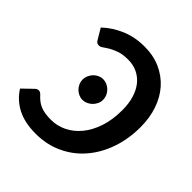

<svg xmlns="http://www.w3.org/2000/svg" viewBox="-207 -872 1022 1022"><g transform="rotate(45 303.5 -361.0)"><path d="M0 0ZM67.5 -167.5C60.8 -167.5 54.3 -164.8 48 -159.5L-10 -103.5C12.3 -67.8 42.2 -40.3 79.8 -21C117.2 -1.7 163.7 8 219 8C273.7 8 323.8 -2.6 369.2 -23.8C414.8 -44.9 453.8 -74.2 486.2 -111.8C518.8 -149.2 544 -193.7 562 -245C580 -296.3 589 -352.2 589 -412.5C589 -458.8 582.3 -501.4 569 -540.2C555.7 -579.1 536.5 -612.6 511.5 -640.8C486.5 -668.9 456.2 -690.9 420.8 -706.8C385.2 -722.6 345.3 -730.5 301 -730.5C252.3 -730.5 208 -721.9 168 -704.8C128 -687.6 93.3 -665 64 -637L100 -576.5C102.3 -572.8 105.2 -569.5 108.8 -566.5C112.2 -563.5 117.5 -562 124.5 -562C131.5 -562 139.2 -565 147.5 -571C155.8 -577 166.1 -583.6 178.2 -590.8C190.4 -597.9 205.2 -604.5 222.8 -610.5C240.2 -616.5 262 -619.5 288 -619.5C313.7 -619.5 336.8 -614.6 357.5 -604.8C378.2 -594.9 395.8 -580.9 410.5 -562.8C425.2 -544.6 436.5 -522.4 444.5 -496.2C452.5 -470.1 456.5 -440.5 456.5 -407.5C456.5 -358.8 450.2 -315.6 437.5 -277.8C424.8 -239.9 407.8 -208 386.2 -182C364.8 -156 340 -136.2 312 -122.5C284 -108.8 254.7 -102 224 -102C207.3 -102 192.6 -103 179.8 -105C166.9 -107 155.1 -110.2 144.2 -114.8C133.4 -119.2 123.5 -125.1 114.5 -132.2C105.5 -139.4 96.5 -148 87.5 -158C84.8 -160.7 81.8 -162.9 78.2 -164.8C74.8 -166.6 71.2 -167.5 67.5 -167.5ZM345 -373C345 -384 342.8 -394.3 338.5 -404C334.2 -413.7 328.4 -422 321.2 -429C314.1 -436 305.8 -441.6 296.5 -445.8C287.2 -449.9 277.5 -452 267.5 -452C257.8 -452 248.4 -449.9 239.2 -445.8C230.1 -441.6 222 -435.9 215 -428.8C208 -421.6 202.3 -413.2 198 -403.5C193.7 -393.8 191.5 -383.7 191.5 -373C191.5 -362.3 193.6 -352.3 197.8 -343C201.9 -333.7 207.5 -325.5 214.5 -318.5C221.5 -311.5 229.6 -305.9 238.8 -301.8C247.9 -297.6 257.3 -295.5 267 -295.5C277 -295.5 286.7 -297.6 296 -301.8C305.3 -305.9 313.6 -311.5 320.8 -318.5C327.9 -325.5 333.8 -333.7 338.2 -343C342.8 -352.3 345 -362.3 345 -373Z"/></g></svg>

Font: Lato
Style: Bold Italic
Weight: 700
Italic angle: -7°
Designer: Lukasz Dziedzic
Foundry: tyPoland Lukasz Dziedzic
Version: Version 2.007; 2014-02-27